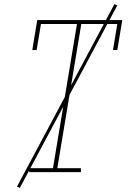

<svg xmlns="http://www.w3.org/2000/svg" viewBox="-20 -832 640 928"><path d="M121 0V-19H236L352 -716H178L157 -590H136L160 -735H571L547 -590H526L547 -716H373L257 -19H371V0ZM76 76 62 70 533 -812 547 -806Z"/></svg>

Font: Iosevka Curly Slab ThEx
Style: Italic
Weight: 100
Width: 7
Italic angle: -9°
Monospace: yes
Designer: Belleve Invis
Foundry: Belleve Invis
Version: Version 11.1.0; ttfautohint (v1.8.3)